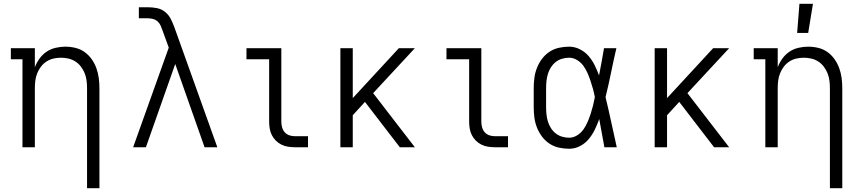

<svg xmlns="http://www.w3.org/2000/svg" viewBox="-20 -773 4540 1008"><path d="M437 215V-310Q437 -330 434.5 -350Q432 -370 424.5 -388.5Q417 -407 405 -423Q393 -439 376 -450Q359 -461 339.5 -465.5Q320 -470 300 -470Q280 -470 260.5 -465.5Q241 -461 224 -450Q207 -439 195 -423Q183 -407 175.5 -388.5Q168 -370 165.5 -350Q163 -330 163 -310V0H98V-462H37V-520H163V-420Q172 -444 187.5 -465.5Q203 -487 224.5 -501.5Q246 -516 272 -522Q298 -528 323 -528Q350 -528 376.5 -521.5Q403 -515 424.5 -499.5Q446 -484 461.5 -462Q477 -440 486 -415Q495 -390 498.5 -363.5Q502 -337 502 -310V215Z M679 0 866 -523 834 -611Q829 -625 823.5 -638Q818 -651 807.5 -660.5Q797 -670 783 -673.5Q769 -677 755 -677H709V-735H755Q779 -735 803 -730.5Q827 -726 846 -711Q865 -696 876 -674.5Q887 -653 895 -631L908 -595L1121 0H1054L900 -437L746 0Z M1527 0Q1509 0 1491 -3Q1473 -6 1457 -14Q1441 -22 1428 -35Q1415 -48 1407 -64Q1399 -80 1396 -98Q1393 -116 1393 -134V-462H1274V-520H1457V-134Q1457 -119 1461 -104.5Q1465 -90 1474.5 -79Q1484 -68 1498 -63Q1512 -58 1527 -58H1597V0Z M2079 0 1896 -238 1832 -168V0H1767V-520H1832V-258L2074 -520H2158L1939 -284L2158 0Z M2577 0Q2559 0 2541 -3Q2523 -6 2507 -14Q2491 -22 2478 -35Q2465 -48 2457 -64Q2449 -80 2446 -98Q2443 -116 2443 -134V-462H2324V-520H2507V-134Q2507 -119 2511 -104.5Q2515 -90 2524.5 -79Q2534 -68 2548 -63Q2562 -58 2577 -58H2647V0Z M2968 8Q2941 8 2914 2Q2887 -4 2864.5 -19Q2842 -34 2825.5 -56Q2809 -78 2799 -103.5Q2789 -129 2785.5 -156Q2782 -183 2782 -210V-310Q2782 -337 2785.5 -364Q2789 -391 2799 -416.5Q2809 -442 2825.5 -464Q2842 -486 2864.5 -501Q2887 -516 2914 -522Q2941 -528 2968 -528Q2997 -528 3024 -514.5Q3051 -501 3070 -479Q3089 -457 3102 -430.5Q3115 -404 3125 -377Q3132 -413 3138.5 -448.5Q3145 -484 3151 -520H3216Q3201 -456 3188 -391.5Q3175 -327 3159 -263Q3175 -198 3189 -132Q3203 -66 3218 0H3153Q3146 -37 3139.5 -74Q3133 -111 3126 -148Q3116 -120 3103 -93Q3090 -66 3071 -43Q3052 -20 3025 -6Q2998 8 2968 8ZM2968 -50Q2990 -50 3010 -62.5Q3030 -75 3043 -93.5Q3056 -112 3065 -133Q3074 -154 3081 -175.5Q3088 -197 3093.5 -219Q3099 -241 3103 -263Q3099 -285 3093 -306.5Q3087 -328 3080 -349Q3073 -370 3064 -390.5Q3055 -411 3042 -428.5Q3029 -446 3009.5 -458Q2990 -470 2968 -470Q2949 -470 2930.5 -464.5Q2912 -459 2897 -447Q2882 -435 2872 -419Q2862 -403 2856.5 -385Q2851 -367 2849 -348Q2847 -329 2847 -310V-210Q2847 -191 2849 -172Q2851 -153 2856.5 -135Q2862 -117 2872 -101Q2882 -85 2897 -73Q2912 -61 2930.5 -55.5Q2949 -50 2968 -50Z M3729 0 3546 -238 3482 -168V0H3417V-520H3482V-258L3724 -520H3808L3589 -284L3808 0Z M4337 215V-310Q4337 -330 4334.5 -350Q4332 -370 4324.5 -388.5Q4317 -407 4305 -423Q4293 -439 4276 -450Q4259 -461 4239.5 -465.5Q4220 -470 4200 -470Q4180 -470 4160.5 -465.5Q4141 -461 4124 -450Q4107 -439 4095 -423Q4083 -407 4075.5 -388.5Q4068 -370 4065.5 -350Q4063 -330 4063 -310V0H3998V-462H3937V-520H4063V-420Q4072 -444 4087.5 -465.5Q4103 -487 4124.5 -501.5Q4146 -516 4172 -522Q4198 -528 4223 -528Q4250 -528 4276.5 -521.5Q4303 -515 4324.5 -499.5Q4346 -484 4361.5 -462Q4377 -440 4386 -415Q4395 -390 4398.5 -363.5Q4402 -337 4402 -310V215ZM4165 -600 4177 -753H4248L4223 -600Z"/></svg>

Font: Iosevka Etoile Light
Style: Regular
Weight: 300
Designer: Belleve Invis
Foundry: Belleve Invis
Version: Version 25.0.1; ttfautohint (v1.8.4)